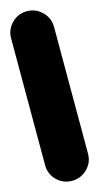

<svg xmlns="http://www.w3.org/2000/svg" viewBox="-123 -827 447 864"><g transform="rotate(-15 100.0 -395.0)"><path d="M0 -100H200V-690H0ZM100 -200Q58 -200 29 -170.5Q0 -141 0 -100Q0 -58 29 -29Q58 0 100 0Q141 0 170.5 -29Q200 -58 200 -100Q200 -141 170.5 -170.5Q141 -200 100 -200ZM100 -790Q58 -790 29 -760.5Q0 -731 0 -690Q0 -648 29 -619Q58 -590 100 -590Q141 -590 170.5 -619Q200 -648 200 -690Q200 -731 170.5 -760.5Q141 -790 100 -790Z"/></g></svg>

Font: Wavefont Black
Style: Regular
Weight: 900
Version: Version 3.004;gftools[0.9.33]